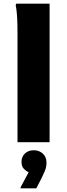

<svg xmlns="http://www.w3.org/2000/svg" viewBox="-20 -780 369 1053"><path d="M76 0V-594Q76 -614 75.5 -644Q75 -674 72.5 -704Q70 -734 66 -752L69 -760H252V0ZM137 165Q124 159 111 146Q98 133 98 108Q98 79 117 61.5Q136 44 165 44Q194 44 214.5 62Q235 80 235 113Q235 136 225.5 158.5Q216 181 209 195L179 253H93V247Z"/></svg>

Font: Kufam
Style: Bold
Weight: 700
Designer: Wael Morcos, Artur Schmal
Foundry: Original Type
Version: Version 1.300; ttfautohint (v1.8.3)